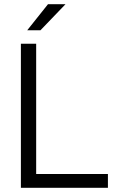

<svg xmlns="http://www.w3.org/2000/svg" viewBox="-20 -900 568 920"><path d="M80.1 -690.4H153.3V-66.4H497.1V0H80.1ZM210 -879.9H293.9L173.8 -754.9H110.4Z"/></svg>

Font: Dinish
Style: Regular
Weight: 400
Designer: Bert Driehuis
Foundry: Playbeing
Version: Version 3.006; git-39231f3c-release